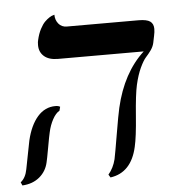

<svg xmlns="http://www.w3.org/2000/svg" viewBox="-67 -602 593 658"><g transform="rotate(-5 230.0 -273.5)"><path d="M404.8 -295.9Q397.5 -263.2 392.1 -190.4Q386.7 -117.7 378.9 -85Q359.4 2 287.1 12.2L280.8 2Q298.8 -19 306.2 -48.8Q310.1 -66.9 321.3 -133.5Q332.5 -200.2 337.9 -223.1Q365.2 -341.3 438 -408.2H143.1Q112.3 -408.2 95.7 -422.6Q79.1 -437 79.1 -460.9Q79.1 -473.1 81.1 -479Q85.9 -500 94.2 -515.9Q102.5 -531.7 110.8 -539.8Q119.1 -547.9 126.7 -552.7Q134.3 -557.6 139.2 -558.6L144 -560.1Q144 -542 154.5 -529.1Q165 -516.1 183.1 -516.1H429.2Q458 -516.1 469.5 -507.8Q481 -499.5 481 -481.9Q481 -471.2 478 -458L473.1 -434.1Q470.2 -421.4 461.7 -409.4Q453.1 -397.5 444.1 -387.7Q435.1 -377.9 423.8 -354Q412.6 -330.1 404.8 -295.9ZM92.8 -159.2Q90.3 -149.4 83 -108.4Q75.7 -67.4 73.2 -58.1Q66.4 -27.8 43 -8.3Q19.5 11.2 -16.1 13.2L-21 2Q-3.4 -11.7 2 -41Q3.9 -51.3 11.7 -90.8Q19.5 -130.4 21 -138.2Q33.2 -189.9 58.6 -219Q84 -248 120.1 -248Q130.9 -248 136.2 -244.1L132.8 -231Q119.6 -223.6 108.9 -203.9Q98.1 -184.1 92.8 -159.2Z"/></g></svg>

Font: Common Serif SemiBold
Style: Italic
Weight: 600
Italic angle: -12°
Designer: Philipp H. Poll, Khaled Hosny
Foundry: Stefan Peev, Context Ltd.
Version: Version 1.026